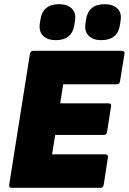

<svg xmlns="http://www.w3.org/2000/svg" viewBox="-20 -898 616 918"><path d="M36 0Q22 0 24 -15L123 -640Q125 -655 140 -655H561Q568 -655 572.5 -651.5Q577 -648 575 -640L554 -510Q552 -495 539 -495H282L268 -404H498Q514 -404 511 -389L492 -268Q490 -253 477 -253H244L229 -160H483Q498 -160 496 -146L476 -15Q473 0 461 0ZM464 -706Q426 -706 405 -726Q384 -746 388 -781L391 -803Q402 -878 480 -878Q519 -878 540.5 -858Q562 -838 557 -803L554 -781Q543 -706 464 -706ZM247 -706Q208 -706 187 -726Q166 -746 170 -781L173 -803Q184 -878 262 -878Q301 -878 322.5 -858Q344 -838 339 -803L336 -781Q325 -706 247 -706Z"/></svg>

Font: Sofia Sans ExtraBlack
Style: Italic
Weight: 1000
Italic angle: -9°
Designer: Botio Nikoltchev, Ani Petrova
Foundry: lettersoup
Version: Version 4.100; ttfautohint (v1.8.4.7-5d5b)